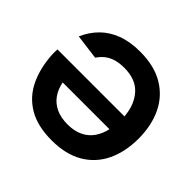

<svg xmlns="http://www.w3.org/2000/svg" viewBox="-163 -847 1032 1032"><g transform="rotate(45 352.5 -331.0)"><path d="M29.3 -362H539Q538 -368 537.3 -373.7Q528.3 -451.7 483 -499Q437.7 -546.3 353 -546.3Q315.7 -546.3 287.8 -537.7Q260 -529 239.8 -513Q219.7 -497 204 -473.7L60.7 -492.3Q84.3 -546.3 123.5 -585.7Q162.7 -625 219.5 -646.5Q276.3 -668 353 -668Q460 -668 532.2 -625Q604.3 -582 640.7 -506Q677 -430 677 -331Q677 -231 640.7 -155Q604.3 -79 532.2 -36.5Q460 6 353 6Q244.3 6 174.3 -35.8Q104.3 -77.7 69.2 -152Q34 -226.3 28.7 -323.7Q28.3 -332.7 28.5 -342.2Q28.7 -351.7 29.3 -362ZM174.7 -256.3Q183 -213.3 205.3 -181.5Q227.7 -149.7 264.3 -132.3Q301 -115 353 -115Q402.7 -115 439.2 -132.3Q475.7 -149.7 498.2 -181.5Q520.7 -213.3 530.3 -256.3Z"/></g></svg>

Font: Nata Sans
Style: Regular
Weight: 400
Designer: Daniel Uzquiano Cruz
Version: Version 1.001